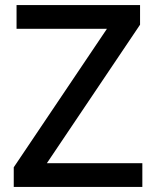

<svg xmlns="http://www.w3.org/2000/svg" viewBox="-20 -734 614 754"><path d="M539 0H34V-77L400 -621H45V-714H530V-637L164 -93H539Z"/></svg>

Font: Noto Sans Ethiopic Medium
Style: Regular
Weight: 500
Designer: Monotype Design Team
Foundry: Monotype Imaging Inc.
Version: Version 2.102; ttfautohint (v1.8.4.7-5d5b)